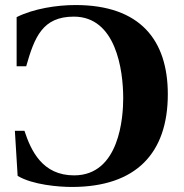

<svg xmlns="http://www.w3.org/2000/svg" viewBox="-20 -727 729 762"><path d="M39 -208 50 -29C110 7 215 15 265 15C520 15 646 -119 646 -353C646 -567 537 -707 280 -707C206 -707 114 -693 46 -659V-464H84C117 -580 149 -661 273 -661C440 -661 469 -450 469 -337C469 -264 455 -31 274 -31C148 -31 103 -129 77 -208Z"/></svg>

Font: Heuristica
Style: Bold
Weight: 700
Version: Version 1.0.1